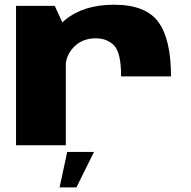

<svg xmlns="http://www.w3.org/2000/svg" viewBox="-20 -616 811 814"><path d="M493.5 -292H705Q705 -450 651.2 -523Q597.5 -596 463 -596Q334.5 -596 256 -531.5Q177.5 -467 177.5 -383.5L258 -331.5Q258 -380.5 293.5 -417Q329 -453.5 386 -453.5Q435 -453.5 464.2 -422.5Q493.5 -391.5 493.5 -292ZM48 0H259V-489.5L212 -591H48ZM232.5 178.5H304L378.5 28H265Z"/></svg>

Font: Anybody SemiExpanded ExtraBold
Style: Regular
Weight: 800
Width: 6
Version: Version 1.113;gftools[0.9.25]